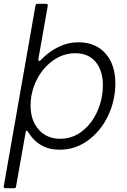

<svg xmlns="http://www.w3.org/2000/svg" viewBox="-33 -783 675 1017"><path d="M52 205Q51 214 41 214H-4Q-9 214 -11.5 211Q-14 208 -13 203L155 -754Q157 -763 166 -763H211Q216 -763 218.5 -760Q221 -757 220 -752L170 -469V-466Q170 -461 173.5 -460Q177 -459 181 -463Q225 -509 276 -534Q327 -559 382 -559Q473 -559 525.5 -500Q578 -441 578 -342Q578 -251 539.5 -170Q501 -89 433.5 -39.5Q366 10 282 10Q173 10 115 -85Q112 -91 108 -91Q105 -91 103 -83ZM512 -332Q512 -408 474 -454.5Q436 -501 366 -501Q301 -501 246.5 -461.5Q192 -422 160.5 -358Q129 -294 129 -224Q129 -145 172 -96.5Q215 -48 286 -48Q352 -48 403.5 -89Q455 -130 483.5 -195.5Q512 -261 512 -332Z"/></svg>

Font: Open Sauce Two Light Italic
Style: Regular
Weight: 300
Italic angle: -10°
Designer: Alfredo Marco Pradil
Foundry: Creative Sauce Fz LLC
Version: Version 1.477